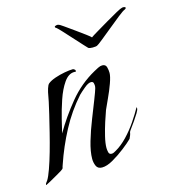

<svg xmlns="http://www.w3.org/2000/svg" viewBox="-115 -607 619 693"><g transform="rotate(-15 194.5 -261.0)"><path d="M-26 13Q-27 13 -27 12Q-27 8 -23.5 4Q-20 0 -19 -2Q-12 -13 -2.5 -39.5Q7 -66 16.5 -99.5Q26 -133 34.5 -167.5Q43 -202 50 -231Q57 -260 60 -275Q62 -283 64 -296Q66 -309 70 -322Q74 -335 79 -339Q89 -347 106.5 -353Q124 -359 143 -362.5Q162 -366 174 -366Q176 -366 179 -364Q182 -362 183 -360V-357Q183 -354 181 -354.5Q179 -355 177 -355Q155 -355 138 -330.5Q121 -306 109 -270.5Q97 -235 89 -202Q81 -169 77 -152Q109 -207 150.5 -257.5Q192 -308 248 -339Q255 -343 264 -347.5Q273 -352 280 -352Q293 -352 296 -340.5Q299 -329 299 -319Q299 -306 290 -281Q281 -256 269.5 -231.5Q258 -207 252 -193Q246 -177 238 -152Q230 -127 224 -102Q218 -77 218 -60Q218 -53 220 -44Q222 -35 231 -35Q236 -35 239.5 -37Q243 -39 247 -41Q270 -54 291.5 -76.5Q313 -99 331 -125.5Q349 -152 361 -174Q362 -173 362 -170Q362 -164 355 -152.5Q348 -141 339 -128Q330 -115 322.5 -105Q315 -95 315 -93Q314 -86 312 -81.5Q310 -77 307 -70Q295 -58 272.5 -40.5Q250 -23 226.5 -9.5Q203 4 185 4Q169 4 163.5 -8.5Q158 -21 158 -35Q158 -62 169 -99.5Q180 -137 195 -174.5Q210 -212 220 -238Q223 -246 229.5 -263Q236 -280 236 -287Q236 -292 234.5 -298Q233 -304 225 -304Q215 -304 199.5 -291Q184 -278 176 -270Q133 -222 102 -163.5Q71 -105 50 -43Q47 -35 46.5 -31.5Q46 -28 38 -23Q35 -21 19.5 -12Q4 -3 -10.5 5Q-25 13 -26 13ZM264 -423Q253 -423 248 -426Q247 -427 233.5 -441.5Q220 -456 203 -475Q186 -494 171.5 -509.5Q157 -525 154 -526Q151 -528 151 -530Q151 -533 157 -534.5Q163 -536 167 -534Q169 -534 184 -523.5Q199 -513 218.5 -499Q238 -485 253.5 -473.5Q269 -462 271 -459Q276 -463 295.5 -474.5Q315 -486 338.5 -500Q362 -514 380.5 -524Q399 -534 402 -534Q404 -535 408 -535Q413 -535 415.5 -532.5Q418 -530 412 -526Q404 -523 384.5 -507.5Q365 -492 342.5 -473.5Q320 -455 302.5 -441Q285 -427 282 -426Q278 -423 264 -423Z"/></g></svg>

Font: Beau Rivage
Style: Regular
Weight: 400
Designer: Robert E. Leuschke
Foundry: Robert E. Leuschke
Version: Version 1.010; ttfautohint (v1.8.3)